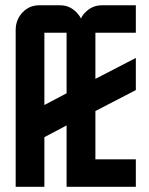

<svg xmlns="http://www.w3.org/2000/svg" viewBox="-20 -715 570 735"><path d="M234.9 0V-234.9L149.9 -189.9V0H40V-600.1Q40 -639.6 66.4 -667.5Q92.3 -694.8 129.9 -694.8H210Q247.1 -694.8 273.4 -667Q284.7 -655.3 290 -644Q295.9 -657.7 306.6 -667.5Q332.5 -694.8 370.1 -694.8H500V-589.8H345.2V-413.1L500 -493.2V-370.1L345.2 -290V-105H500V0ZM234.9 -589.8H149.9V-313L234.9 -357.9Z"/></svg>

Font: Horta
Style: Regular
Weight: 600
Width: 3
Version: Version 0.11